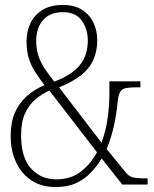

<svg xmlns="http://www.w3.org/2000/svg" viewBox="-20 -744 620 774"><path d="M204 10Q147 10 106.5 -17Q66 -44 44.5 -90.5Q23 -137 23 -196Q23 -250 39.5 -288.5Q56 -327 86 -354.5Q116 -382 159 -401Q138 -429 121.5 -454.5Q105 -480 96 -509.5Q87 -539 87 -578Q87 -617 102.5 -650Q118 -683 150.5 -703.5Q183 -724 233 -724Q281 -724 311.5 -704Q342 -684 357 -652Q372 -620 372 -582Q372 -537 356 -502Q340 -467 306.5 -440.5Q273 -414 218 -392L389 -169Q407 -216 414 -268.5Q421 -321 421 -367V-416H546V-392H531Q504 -392 488 -389Q472 -386 464.5 -373.5Q457 -361 454 -331Q450 -286 439.5 -238Q429 -190 410 -143L487 -49Q498 -34 514.5 -29.5Q531 -25 566 -25H575V0H473L390 -105Q371 -74 345.5 -47.5Q320 -21 286 -5.5Q252 10 204 10ZM207 -21Q265 -21 305 -51.5Q345 -82 371 -130L179 -379Q150 -366 124 -344.5Q98 -323 81.5 -288Q65 -253 65 -199Q65 -109 105 -65Q145 -21 207 -21ZM199 -415Q270 -442 302 -481.5Q334 -521 334 -581Q334 -627 309.5 -661Q285 -695 234 -695Q181 -695 153.5 -663Q126 -631 126 -579Q126 -550 133.5 -524Q141 -498 157 -472.5Q173 -447 199 -415Z"/></svg>

Font: Noto Serif Khmer Condensed ExtraLight
Style: Regular
Weight: 250
Width: 3
Designer: Danh Hong and the Monotype Design Team
Foundry: Monotype Imaging Inc.
Version: Version 2.004